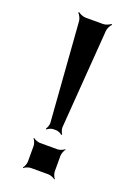

<svg xmlns="http://www.w3.org/2000/svg" viewBox="-132 -714 544 779"><g transform="rotate(20 140.0 -325.0)"><path d="M178 -649H102C91 -649 76 -656 70 -661L67 -658C73 -653 81 -638 82 -628L114 -198C114 -189 109 -176 105 -171L108 -168C112 -173 125 -179 134 -179H146C155 -179 168 -173 172 -168L175 -171C171 -176 166 -189 166 -198L198 -628C199 -638 207 -653 213 -658L210 -661C204 -656 189 -649 178 -649ZM198 -20V-88C198 -97 204 -112 209 -117L207 -119C202 -114 187 -108 178 -108H102C93 -108 78 -114 73 -119L71 -117C76 -112 82 -97 82 -88V-20C82 -11 76 4 71 9L73 11C78 6 93 0 102 0H178C187 0 202 6 207 11L209 9C204 4 198 -11 198 -20Z"/></g></svg>

Font: Gamestation Storm
Style: Regular
Weight: 400
Designer: Jonas Hecksher
Foundry: Jonas Hecksher, Playtypeª, e-types AS
Version: Version 1.003